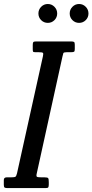

<svg xmlns="http://www.w3.org/2000/svg" viewBox="-72 -962 473 982"><path d="M-52.5 -17V-41Q-52.5 -55 -37.5 -55H-15.5Q2 -55 6.8 -58Q11.5 -61 15 -75.5L147.5 -674Q151 -688.5 147.2 -691.8Q143.5 -695 124.5 -695H108.5Q99 -695 97.2 -698Q95.5 -701 95.5 -710.5V-732Q95.5 -743.5 98.5 -746.8Q101.5 -750 112.5 -750H292.5Q303 -750 306.8 -747.2Q310.5 -744.5 310.5 -733V-711Q310.5 -700 306.8 -697.5Q303 -695 291.5 -695H269.5Q254 -695 252 -690.2Q250 -685.5 247.5 -673L116 -75Q112.5 -60.5 117 -57.8Q121.5 -55 139.5 -55H155.5Q171.5 -55 174.5 -50.5Q177.5 -46 177.5 -30V-19Q177.5 -8 175 -4Q172.5 0 161.5 0H-33.5Q-45 0 -48.8 -3Q-52.5 -6 -52.5 -17ZM332.5 -845Q312.5 -845 298.5 -859Q284.5 -873 284.5 -893Q284.5 -913 298.5 -927.2Q312.5 -941.5 332.5 -941.5Q352.5 -941.5 366.5 -927.2Q380.5 -913 380.5 -893Q380.5 -873 366.5 -859Q352.5 -845 332.5 -845ZM172.5 -845Q152.5 -845 138.5 -859Q124.5 -873 124.5 -893Q124.5 -913 138.5 -927.2Q152.5 -941.5 172.5 -941.5Q192.5 -941.5 206.5 -927.2Q220.5 -913 220.5 -893Q220.5 -873 206.5 -859Q192.5 -845 172.5 -845Z"/></svg>

Font: Besley* Condensed
Style: Italic
Weight: 400
Width: 3
Italic angle: -13°
Designer: Owen Earl
Foundry: indestructible type*
Version: Version 3.000; ttfautohint (v1.8.3)